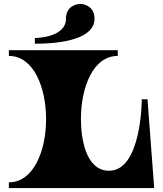

<svg xmlns="http://www.w3.org/2000/svg" viewBox="-20 -955 828 975"><path d="M315 -860C315 -920 363 -935 388 -935C412 -935 460 -920 460 -860C460 -762 308 -733 157 -733V-762C157 -762 315 -762 315 -860ZM763 0 729 -451H700C700 -451 700 -88 534 -88C414 -88 391 -255 391 -350C391 -511 452 -671 578 -671V-700H25V-671C151 -671 214 -511 214 -350C214 -190 151 -29 25 -29V0Z"/></svg>

Font: Ouroboros
Style: Regular
Weight: 400
Designer: Ariel Martín Pérez
Foundry: Velvetyne Type Foundry
Version: Version 2.001;hotconv 1.0.109;makeotfexe 2.5.65596